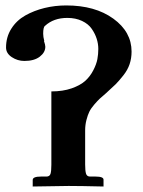

<svg xmlns="http://www.w3.org/2000/svg" viewBox="-20 -678 521 699"><path d="M459 -490.2Q459 -465.8 451.9 -444.6Q444.8 -423.3 428.7 -403.1Q412.6 -382.8 401.1 -371.3Q389.6 -359.9 366.2 -338.9L342.8 -318.4Q335.4 -311.5 323.2 -297.4Q311 -283.2 305.2 -271.2Q299.3 -259.3 294.7 -241.2Q290 -223.1 290 -203.1V-79.1Q290 -56.2 293.2 -45.7Q296.4 -35.2 308.1 -35.2H328.1Q356.9 -35.2 356.9 -23.9V1Q271 -1 230 -1L99.1 1V-22.9Q99.1 -35.2 128.9 -35.2H148.9Q160.6 -35.2 163.8 -44.9Q167 -54.7 167 -78.1V-345.2Q209 -345.2 241 -356.4Q272.9 -367.7 290.8 -384Q308.6 -400.4 319.8 -422.4Q331.1 -444.3 334.5 -462.6Q337.9 -481 337.9 -500Q337.9 -518.6 332 -536.9Q326.2 -555.2 314 -573Q301.8 -590.8 278.6 -601.8Q255.4 -612.8 225.1 -612.8Q175.3 -612.8 144 -584Q137.2 -579.6 137.2 -555.2Q137.2 -544.4 141.1 -528.8H140.1Q145 -514.2 145 -507.8Q145 -487.3 124.8 -471.7Q104.5 -456.1 68.8 -456.1Q43.9 -456.1 22.9 -470Q2 -483.9 2 -504.9Q2 -543 21 -573.2Q40 -603.5 72 -621.6Q104 -639.6 142.1 -648.9Q180.2 -658.2 221.2 -658.2Q326.2 -658.2 392.6 -610.1Q459 -562 459 -490.2Z"/></svg>

Font: Linux Libertine G
Style: Bold
Weight: 700
Designer: Philipp H. Poll
Foundry: Philipp H. Poll
Version: Version 5.0.3